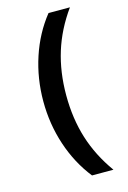

<svg xmlns="http://www.w3.org/2000/svg" viewBox="-131 -832 672 1005"><g transform="rotate(-15 204.5 -330.0)"><path d="M92 -330Q92 -454 129.5 -567.5Q167 -681 238 -770H354Q283 -671 249.5 -563.5Q216 -456 216 -330Q216 -204 249.5 -96.5Q283 11 354 110H238Q167 20 129.5 -93.5Q92 -207 92 -330Z"/></g></svg>

Font: Enso SemiBold
Style: Regular
Weight: 600
Designer: Coji Morishita
Foundry: UNDERFOREST DESIGN
Version: Version 1.000